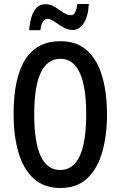

<svg xmlns="http://www.w3.org/2000/svg" viewBox="-20 -930 603 960"><path d="M515 -358Q515 -252 491 -169Q467 -86 416 -38Q365 10 282 10Q199 10 147 -38.5Q95 -87 71.5 -170.5Q48 -254 48 -359Q48 -724 282 -724Q365 -724 416.5 -676.5Q468 -629 491.5 -546.5Q515 -464 515 -358ZM151 -358Q151 -80 281 -80Q411 -80 411 -358Q411 -636 282 -636Q151 -636 151 -358ZM424 -910Q421 -847 398.5 -813.5Q376 -780 343 -780Q319 -780 295.5 -794Q272 -808 252 -822Q232 -836 216 -836Q204 -836 194.5 -821.5Q185 -807 182 -779H126Q128 -810 136 -840Q144 -870 161 -889.5Q178 -909 208 -909Q233 -909 254.5 -895Q276 -881 296 -867.5Q316 -854 335 -854Q349 -854 356 -869Q363 -884 367 -910Z"/></svg>

Font: Noto Sans Thai ExtCond Med
Style: Regular
Weight: 500
Width: 2
Designer: Monotype Design Team
Foundry: Monotype Imaging Inc.
Version: Version 2.002; ttfautohint (v1.8.4.7-5d5b)